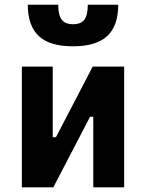

<svg xmlns="http://www.w3.org/2000/svg" viewBox="-20 -803 626 823"><path d="M73.7 0V-517.6H206.1V-214.8H219.7L377.4 -517.6H512.2V0H379.9V-302.7H366.2L208.5 0ZM293 -604.5Q192.9 -604.5 146 -648.7Q99.1 -692.9 99.1 -782.7H229.5Q229.5 -739.3 244.1 -719.2Q258.8 -699.2 293 -699.2Q328.1 -699.2 342.3 -719.5Q356.4 -739.7 356.4 -782.7H486.8Q486.8 -692.4 439.5 -648.4Q392.1 -604.5 293 -604.5Z"/></svg>

Font: CaskaydiaMono NF
Style: Bold
Weight: 700
Designer: Aaron Bell
Foundry: Saja Typeworks
Version: Version 2111.001; ttfautohint (v1.8.4);Nerd Fonts 3.1.1